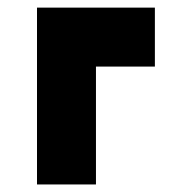

<svg xmlns="http://www.w3.org/2000/svg" viewBox="-20 -489 509 509"><path d="M390.6 -468.8V-312.5H234.4V0H78.1V-468.8Z"/></svg>

Font: Sorena-Fanum Normal
Style: Regular
Weight: 400
Designer: Mohammad Darvishi
Version: Version 1.000;March 20, 2024;FontCreator 15.0.0.2958 64-bit